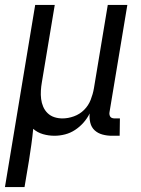

<svg xmlns="http://www.w3.org/2000/svg" viewBox="-48 -540 568 775"><path d="M-28 215 94 -520H173L121 -208Q118 -191 117 -174Q116 -157 118 -140.5Q120 -124 126.5 -109Q133 -94 144.5 -83Q156 -72 171.5 -67Q187 -62 204 -62Q227 -62 250.5 -70.5Q274 -79 291.5 -96.5Q309 -114 318 -137Q327 -160 331 -183L387 -520H466L394 -87Q393 -82 394 -77Q395 -72 397.5 -68.5Q400 -65 405 -63.5Q410 -62 415 -62H436L435 8H403Q384 8 365.5 3Q347 -2 334 -14Q321 -26 316.5 -44.5Q312 -63 314 -82Q304 -62 289 -45Q274 -28 255 -15.5Q236 -3 214.5 2.5Q193 8 172 8Q148 8 125.5 1.5Q103 -5 86 -20Q83 12 78.5 44Q74 76 69 108L51 215Z"/></svg>

Font: Iosevka Oblique
Style: Regular
Weight: 400
Italic angle: -9°
Monospace: yes
Designer: Belleve Invis
Foundry: Belleve Invis
Version: Version 32.5.0; ttfautohint (v1.8.4)